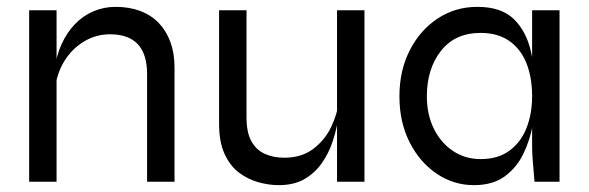

<svg xmlns="http://www.w3.org/2000/svg" viewBox="-20 -530 1717 560"><path d="M65 -500H145V0H65ZM317 -510Q357 -510 389 -498Q421 -486 443 -463Q465 -440 477 -407.5Q489 -375 489 -334V0H409V-314Q409 -372 382 -401Q355 -430 301 -430Q260 -430 225 -409Q190 -388 167.5 -351.5Q145 -315 140 -267L139 -325Q144 -367 159.5 -401Q175 -435 198.5 -459.5Q222 -484 252.5 -497Q283 -510 317 -510Z M1043 0H963V-500H1043ZM968 -233 969 -205Q968 -193 963.5 -168Q959 -143 948.5 -112.5Q938 -82 918.5 -54Q899 -26 868.5 -8Q838 10 793 10Q764 10 733.5 1.5Q703 -7 677 -26.5Q651 -46 635 -81Q619 -116 619 -168V-500H699V-188Q699 -143 713.5 -117.5Q728 -92 753 -81Q778 -70 809 -70Q860 -70 894 -96Q928 -122 946 -160Q964 -198 968 -233Z M1362 10Q1303 10 1253.5 -23.5Q1204 -57 1174.5 -115.5Q1145 -174 1145 -249Q1145 -324 1175 -383Q1205 -442 1256.5 -476Q1308 -510 1372 -510Q1442 -510 1478.5 -474.5Q1515 -439 1528.5 -380Q1542 -321 1542 -249Q1542 -211 1534 -166.5Q1526 -122 1506.5 -81.5Q1487 -41 1452 -15.5Q1417 10 1362 10ZM1382 -66Q1433 -66 1466.5 -91Q1500 -116 1516 -157.5Q1532 -199 1532 -249Q1532 -304 1515.5 -345.5Q1499 -387 1465.5 -410.5Q1432 -434 1382 -434Q1307 -434 1266 -381.5Q1225 -329 1225 -249Q1225 -196 1245.5 -154.5Q1266 -113 1301.5 -89.5Q1337 -66 1382 -66ZM1532 -500H1612V0H1539Q1539 0 1537.5 -18Q1536 -36 1534 -60Q1532 -84 1532 -100Z"/></svg>

Font: Syne
Style: Regular
Weight: 400
Designer: Lucas Descroix
Foundry: Bonjour Monde
Version: Version 2.200